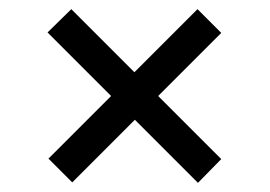

<svg xmlns="http://www.w3.org/2000/svg" viewBox="-20 -440 590 420"><path d="M326 -230 464 -92 413 -40 275 -178 138 -41 86 -93 223 -230 84 -369 136 -420 274 -282 412 -420 464 -368Z"/></svg>

Font: Ysabeau Semibold
Style: Regular
Weight: 600
Designer: Christian Thalmann (Catharsis Fonts)
Version: Version 0.003